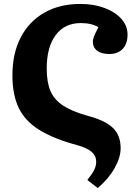

<svg xmlns="http://www.w3.org/2000/svg" viewBox="-20 -734 710 974"><path d="M476 220 423 179Q448 148 458 127.5Q468 107 468 87Q468 57 445.5 37Q423 17 374 3Q251 -30 178.5 -75.5Q106 -121 74.5 -187.5Q43 -254 43 -352Q43 -463 85 -544Q127 -625 204.5 -669.5Q282 -714 388 -714Q456 -714 510.5 -693.5Q565 -673 596 -638Q627 -603 627 -559Q627 -512 602.5 -486Q578 -460 534 -460Q495 -460 473 -476.5Q451 -493 451 -523Q451 -534 457 -549.5Q463 -565 479 -596Q445 -617 390 -617Q308 -617 262.5 -556Q217 -495 217 -386Q217 -317 236 -272.5Q255 -228 300 -198.5Q345 -169 423 -147Q514 -123 553 -85Q592 -47 592 18Q592 65 561 119.5Q530 174 476 220Z"/></svg>

Font: Literata
Style: Bold
Weight: 700
Designer: Latin by Veronika Burian and Jose Scaglione. Greek by Irene Vlachou. Cyrillic by Vera Evstafieva.
Foundry: TypeTogether
Version: Version 3.103; ttfautohint (v1.8.4.7-5d5b);gftools[0.9.29]